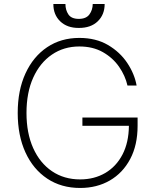

<svg xmlns="http://www.w3.org/2000/svg" viewBox="-20 -926 780 956"><path d="M614.7 -500Q603.7 -549 572.8 -593.6Q541.9 -638.1 492.2 -666.4Q442.5 -694.6 375 -694.6Q297.9 -694.6 238.5 -654.1Q179 -613.6 145.4 -539.4Q111.9 -465.2 111.9 -363.6Q111.9 -263.1 145.2 -188.7Q178.6 -114.3 238.8 -73.5Q299 -32.7 378.9 -32.7Q449.2 -32.7 503.9 -64.6Q558.6 -96.6 589.8 -156.4Q621.1 -216.3 621.8 -299.7H390.3V-340.9H665.1V-299.7Q665.1 -203.5 628.2 -134.1Q591.3 -64.6 526.8 -27.3Q462.4 9.9 378.9 9.9Q285.2 9.9 215.2 -36.6Q145.2 -83.1 106.7 -167.1Q68.2 -251.1 68.2 -363.6Q68.2 -476.6 106.9 -560.5Q145.6 -644.5 214.7 -690.9Q283.7 -737.2 375 -737.2Q457.4 -737.2 517.4 -702.1Q577.4 -666.9 613.6 -612.6Q649.9 -558.2 660.2 -500ZM441.8 -906.2H501.1Q501.1 -853 466.6 -819.8Q432.2 -786.6 372.2 -786.9Q314.3 -786.6 279.8 -819.8Q245.4 -853 245.7 -906.2H305.8Q305.8 -876.1 320.7 -854Q335.6 -832 372.2 -832Q409.1 -832 425.2 -854.2Q441.4 -876.4 441.8 -906.2Z"/></svg>

Font: Inter UI Extra Light
Style: Regular
Weight: 200
Designer: Rasmus Andersson
Foundry: rsms
Version: 3.2;8d6f07862